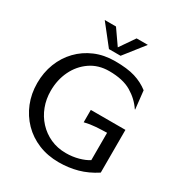

<svg xmlns="http://www.w3.org/2000/svg" viewBox="-227 -1159 1252 1331"><g transform="rotate(30 398.5 -493.0)"><path d="M727 -70Q658 -25 587 -5.5Q516 14 438 14Q349 14 275 -16.5Q201 -47 147.5 -102Q94 -157 64.5 -230Q35 -303 35 -388Q35 -473 63.5 -546Q92 -619 144.5 -673.5Q197 -728 268.5 -758.5Q340 -789 427 -789Q526 -789 588 -770Q650 -751 699 -713L715 -568H712Q672 -629 604.5 -669Q537 -709 427 -709Q341 -709 277 -665Q213 -621 178 -548.5Q143 -476 143 -388Q143 -322 165 -264Q187 -206 228 -161.5Q269 -117 325 -91.5Q381 -66 449 -66Q502 -66 549 -79Q596 -92 627 -112V-331Q582 -330 538 -327Q494 -324 450 -313V-412H727ZM312 -1000 395 -881 477 -1000H567L441 -840H348L222 -1000Z"/></g></svg>

Font: Faculty Glyphic
Style: Regular
Weight: 400
Designer: Koto Studio, Dylan Young
Foundry: Koto Studio
Version: Version 1.004; ttfautohint (v1.8.4.7-5d5b)